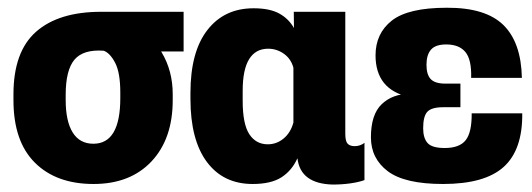

<svg xmlns="http://www.w3.org/2000/svg" viewBox="-20 -478 1407 508"><path d="M227.5 8.8Q324.7 8.8 380.9 -51Q437 -110.8 437 -212.9V-229Q437 -290.5 407.7 -339.6Q378.4 -388.7 326.7 -399.9V-341.8H465.8V-446.8H247.6Q135.3 -446.8 75.4 -394Q15.6 -341.3 15.6 -228.5V-212.9Q15.6 -104 72.3 -47.6Q128.9 8.8 227.5 8.8ZM227.1 -97.7Q190.9 -97.7 172.4 -127.4Q153.8 -157.2 153.8 -213.4V-227.1Q153.8 -292.5 177 -320.1Q200.2 -347.7 254.4 -343.8Q271 -337.9 284.7 -311.8Q298.3 -285.6 298.3 -232.9V-218.8Q298.3 -158.2 280.5 -127.9Q262.7 -97.7 227.1 -97.7Z M648.4 8.8Q697.3 8.8 724.9 -9Q752.4 -26.9 766.6 -58.6H767.1Q771 -25.4 794.4 -8.1Q817.9 9.3 860.4 10.3Q885.3 10.3 907.5 7.1Q929.7 3.9 944.3 -1.5V-100.1Q939.5 -96.2 932.9 -93.8Q926.3 -91.3 918.5 -91.3Q905.8 -91.3 899.7 -97.9Q893.6 -104.5 893.6 -124V-446.8H757.3L757.8 -403.8Q743.7 -428.7 718.5 -442.4Q693.4 -456.1 650.9 -456.1Q573.2 -456.1 528.6 -398.4Q483.9 -340.8 483.9 -232.4V-216.3Q483.9 -107.9 527.3 -49.6Q570.8 8.8 648.4 8.8ZM688.5 -96.2Q657.2 -96.2 639.6 -123Q622.1 -149.9 622.1 -210.9V-237.8Q622.1 -293.9 639.2 -321.5Q656.2 -349.1 689.5 -349.1Q712.4 -349.1 731.2 -335.7Q750 -322.3 756.3 -298.8V-153.8Q749 -127 730.5 -111.6Q711.9 -96.2 688.5 -96.2Z M1152.3 8.8Q1262.7 8.8 1312.7 -36.4Q1362.8 -81.5 1361.8 -178.2H1228Q1228.5 -127.9 1212.2 -107.2Q1195.8 -86.4 1156.7 -86.4Q1123 -86.4 1111.3 -99.6Q1099.6 -112.8 1099.6 -138.7Q1099.6 -170.4 1110.8 -182.4Q1122.1 -194.3 1152.3 -194.3H1198.2V-256.8H1155.8Q1129.9 -257.3 1119.1 -269.3Q1108.4 -281.2 1108.4 -306.6Q1108.4 -333 1120.4 -346.7Q1132.3 -360.4 1160.6 -360.4Q1194.8 -360.4 1211.4 -340.3Q1228 -320.3 1226.6 -272H1360.8Q1358.9 -365.7 1311.8 -411.9Q1264.6 -458 1162.1 -457.5Q1060.1 -457.5 1016.8 -423.6Q973.6 -389.6 973.6 -331.5Q973.6 -286.6 995.8 -258.8Q1018.1 -231 1064.5 -220.7V-230Q1018.1 -229.5 989.7 -202.1Q961.4 -174.8 961.4 -114.7Q961.4 -58.6 1006.1 -24.9Q1050.8 8.8 1152.3 8.8Z"/></svg>

Font: Roboto Flex Super Cond Bold
Style: Regular
Weight: 700
Width: 3
Designer: Berlow after Robertson
Foundry: Google
Version: Version 3.000